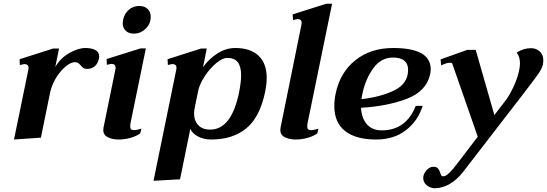

<svg xmlns="http://www.w3.org/2000/svg" viewBox="-20 -737 2929 1028"><path d="M511 -434Q511 -428 510 -424Q504 -396 487 -382Q470 -368 447 -368Q434 -368 427 -372.5Q420 -377 412 -387Q404 -396 398.5 -400Q393 -404 381 -404Q361 -404 335 -384Q309 -364 285 -328Q261 -292 249 -245L199 0L55 10L132 -365Q133 -368 133 -373Q133 -394 110 -394Q108 -394 86 -389L85 -420L264 -477H296L276 -378Q303 -426 351 -453Q399 -480 438 -480Q469 -480 490 -469.5Q511 -459 511 -434Z M637 -613Q637 -619 639 -631Q646 -664 669.5 -684.5Q693 -705 726 -705Q754 -705 770.5 -689Q787 -673 787 -647Q787 -610 760 -583.5Q733 -557 696 -557Q669 -557 653 -572.5Q637 -588 637 -613ZM533 -41Q533 -49 534 -53L598 -366Q599 -369 599 -374Q599 -395 576 -395Q574 -395 552 -390L551 -421L733 -478H761L678 -74Q677 -69 677 -60Q677 -40 697 -40Q706 -40 719.5 -43.5Q733 -47 737 -48L731 -23Q709 -7 677.5 1.5Q646 10 615 10Q582 10 557.5 -2Q533 -14 533 -41Z M924 -365Q925 -368 925 -373Q925 -394 903 -394Q899 -394 879 -389L877 -420L1056 -477H1087L1067 -377Q1098 -421 1143.5 -450.5Q1189 -480 1240 -480Q1320 -480 1364 -439Q1408 -398 1408 -319Q1408 -289 1400 -247Q1372 -110 1299 -50Q1226 10 1110 10Q1071 10 1040.5 -6Q1010 -22 999 -47L944 223L802 231ZM1260 -242Q1271 -299 1271 -334Q1271 -381 1253 -404Q1235 -427 1197 -427Q1172 -427 1139.5 -400.5Q1107 -374 1080 -334.5Q1053 -295 1043 -259L1023 -163Q1019 -141 1019 -131Q1019 -91 1041.5 -67Q1064 -43 1105 -43Q1219 -43 1260 -242Z M1481 -41Q1481 -49 1482 -53L1594 -605Q1595 -609 1595 -615Q1595 -635 1573 -635Q1570 -635 1563.5 -633Q1557 -631 1549 -629L1547 -660L1727 -717H1758L1626 -74Q1625 -69 1625 -60Q1625 -40 1644 -40Q1654 -40 1667.5 -43.5Q1681 -47 1685 -48L1679 -23Q1657 -7 1625.5 1.5Q1594 10 1563 10Q1530 10 1505.5 -2Q1481 -14 1481 -41Z M1913 -160Q1916 -104 1944.5 -71.5Q1973 -39 2024 -39Q2154 -39 2206 -170H2243Q2218 -90 2153.5 -40Q2089 10 1994 10Q1885 10 1827.5 -35.5Q1770 -81 1770 -169Q1770 -201 1777 -235Q1800 -348 1882 -414Q1964 -480 2085 -480Q2286 -480 2286 -367Q2286 -354 2283 -339Q2263 -248 2158 -208Q2053 -168 1913 -160ZM2165 -363Q2165 -428 2085 -429Q2020 -429 1978.5 -371.5Q1937 -314 1920 -234Q1916 -213 1915 -206Q2020 -218 2092.5 -254Q2165 -290 2165 -363Z M2889 -413Q2889 -408 2887 -392Q2882 -371 2864.5 -345Q2847 -319 2815 -278L2787 -241L2459 184Q2427 225 2388.5 247.5Q2350 270 2310 271Q2285 271 2265.5 255.5Q2246 240 2246 215Q2246 196 2262.5 176Q2279 156 2300 156Q2317 156 2324.5 164.5Q2332 173 2337 188Q2340 198 2343 202.5Q2346 207 2353 207Q2367 207 2386 188.5Q2405 170 2428 139L2538 -5L2402 -395Q2401 -401 2388 -401Q2376 -401 2361 -395Q2346 -389 2342 -387L2339 -419L2482 -470H2527L2627 -121L2687 -199Q2707 -225 2728.5 -270.5Q2750 -316 2759 -357Q2764 -382 2764 -397Q2764 -435 2746 -455Q2782 -479 2823 -479Q2851 -479 2870 -461.5Q2889 -444 2889 -413Z"/></svg>

Font: Taviraj SemiBold
Style: Italic
Weight: 600
Italic angle: -12°
Designer: Katatrad Team
Foundry: CadsonDemak
Version: Version 1.001